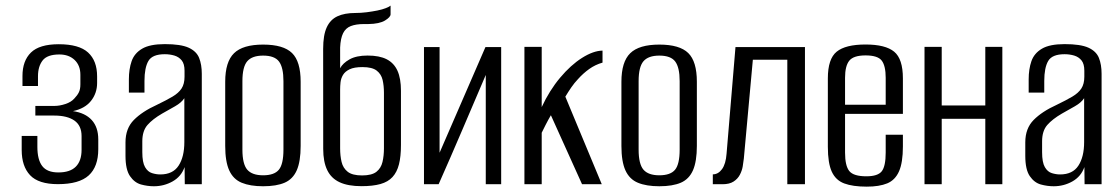

<svg xmlns="http://www.w3.org/2000/svg" viewBox="-20 -664 4034 692"><path d="M188.8 -0.3Q118.7 -0.3 88.4 -32.6Q58.2 -64.8 58.2 -123.4V-174H114.7V-134.5Q114.7 -88.4 132.3 -65.4Q149.9 -42.5 190.3 -42.5Q232.6 -42.5 253.3 -63.4Q274 -84.3 274 -123.9V-173.6Q274 -211.4 248.1 -229.5Q222.3 -247.5 175.4 -247.5H107.4V-282.2H175.6Q194.9 -282.2 215.8 -289.2Q236.7 -296.1 248 -309.1Q259 -320.5 264.3 -331.5Q269.7 -342.5 269.7 -360.1V-394.5Q269.7 -428.2 248.8 -448Q227.9 -467.7 194.1 -467.7Q150.2 -467.7 133.5 -446Q116.9 -424.3 116.9 -389.3V-354.1H61V-390.3Q61 -444.8 91.6 -474.7Q122.2 -504.6 191.7 -504.6Q264.8 -504.6 297.4 -474.8Q330 -445 330 -388.7V-364.9Q330 -328.2 308 -300.4Q286 -272.7 242.9 -263.5Q287.1 -257.1 310.7 -231.3Q334.2 -205.4 334.2 -161.4V-126.3Q334.2 -63.3 299.8 -31.8Q265.3 -0.3 188.8 -0.3Z M534.6 7.3Q511.6 7.3 488.2 0.9Q464.8 -5.6 448.6 -29.1Q432.3 -52.6 432.3 -102.5V-150.8Q432.3 -201.2 462.5 -231.7Q492.6 -262.2 545.9 -286.4Q579.9 -302.8 601.7 -315.7Q623.4 -328.5 634.3 -344.9Q645.1 -361.4 645.1 -387.8V-409.1Q645.1 -433.5 635.1 -446.1Q625 -458.7 608.7 -463.7Q592.4 -468.6 574 -468.6Q529.1 -468.6 514.9 -444.3Q500.7 -420.1 500.7 -372.3V-330.3H444.5V-378Q444.5 -415 454.4 -443.5Q464.3 -472 492.3 -488.5Q520.2 -505 574 -505Q631.3 -505 659.7 -492.2Q688.1 -479.3 697.7 -455.2Q707.3 -431.2 707.3 -398.1V0H646L645.3 -61.8Q633.2 -27.6 602 -10.1Q570.9 7.3 534.6 7.3ZM557.6 -35.3Q603.1 -35.3 623.7 -67Q644.4 -98.6 644.4 -152.1V-310.1Q633.9 -294 610.8 -280.9Q587.8 -267.7 564.3 -254.6Q530.2 -234.8 511.6 -213.6Q492.9 -192.3 492.9 -154.4V-115.5Q492.9 -78.7 502.8 -61.7Q512.7 -44.6 528 -40Q543.2 -35.3 557.6 -35.3Z M928.3 7.3Q881.7 7.3 851.3 -5.3Q820.8 -17.8 806.2 -49.8Q791.7 -81.7 791.7 -138V-369.4Q791.7 -441.2 823.5 -472.2Q855.3 -503.3 928.3 -503.3Q1001.4 -503.3 1032.5 -472.9Q1063.6 -442.6 1063.6 -369.4V-138.2Q1063.6 -82.5 1049.7 -50.5Q1035.8 -18.6 1006.1 -5.6Q976.3 7.3 928.3 7.3ZM928.3 -32.2Q968.4 -32.2 985 -52.2Q1001.6 -72.2 1001.6 -124.8V-371.6Q1001.6 -420.7 985.7 -442.1Q969.8 -463.6 928.3 -463.6Q888.6 -463.6 871.1 -443.2Q853.7 -422.8 853.7 -371.6V-124.8Q853.7 -72.9 871.1 -52.5Q888.6 -32.2 928.3 -32.2Z M1282.9 7Q1234.6 7 1204.2 -7.1Q1173.8 -21.1 1159.4 -50.9Q1144.9 -80.7 1144.9 -127.4L1144.7 -487.9Q1144.7 -537.5 1157.6 -565.4Q1170.5 -593.4 1196.2 -605.3Q1221.9 -617.2 1260.3 -617.2Q1280.3 -617.2 1301.2 -619.8Q1322.1 -622.5 1340.1 -626.1Q1358.1 -629.8 1370.8 -634.8Q1383.5 -639.8 1387.7 -643.8V-612.4Q1387.7 -602.5 1367.8 -590.2Q1347.8 -577.9 1307.2 -577.3H1291.5Q1263.3 -577.3 1244.5 -570.1Q1225.8 -562.9 1216.6 -544.3Q1207.4 -525.8 1205.9 -492.8V-418Q1215.4 -436.3 1239.8 -450Q1264.3 -463.8 1304.9 -463.8Q1347.7 -463.8 1373.9 -450.3Q1400.1 -436.7 1412.6 -409Q1425.1 -381.2 1425.1 -336.9V-141.2Q1425.1 -99.8 1417.9 -71.6Q1410.7 -43.4 1394.6 -25.9Q1378.5 -8.4 1351.1 -0.7Q1323.6 7 1282.9 7ZM1284.9 -31.7Q1320.1 -31.7 1336.8 -44.9Q1353.4 -58.1 1358.6 -80.4Q1363.8 -102.7 1363.8 -129.4V-329.6Q1363.8 -355.1 1359 -375.8Q1354.2 -396.6 1337.8 -409.4Q1321.5 -422.2 1286.3 -422.2Q1256.7 -422.2 1240.2 -414.3Q1223.6 -406.4 1216.1 -393.7Q1208.7 -380.9 1207.3 -367.2Q1205.9 -353.5 1205.9 -341.7V-129.4Q1205.9 -102.7 1211.1 -80.4Q1216.4 -58.1 1233.2 -44.9Q1250 -31.7 1284.9 -31.7Z M1508.1 0V-494.3H1564.3V-113.5L1729.6 -494.3H1786.3V0H1730.8V-393.9Q1688.5 -295 1646.6 -196.9Q1604.8 -98.9 1560.9 0Z M1870.1 0V-495H1932.4V-278.1Q1960.5 -338.4 1998.8 -384Q2037.1 -429.7 2077.8 -455.4Q2118.5 -481.1 2151.6 -481.6V-438.3Q2125.7 -431 2103.9 -415.5Q2082 -399.9 2063.2 -378.9Q2050.1 -365.1 2039 -349Q2028 -332.9 2017.6 -315.6L2148.9 0H2077.8L1965.5 -248.7Q1956 -232.6 1946.4 -213.7Q1936.8 -194.8 1932.4 -185.6V0Z M2356.3 7.3Q2309.7 7.3 2279.3 -5.3Q2248.8 -17.8 2234.2 -49.8Q2219.7 -81.7 2219.7 -138V-369.4Q2219.7 -441.2 2251.5 -472.2Q2283.3 -503.3 2356.3 -503.3Q2429.4 -503.3 2460.5 -472.9Q2491.6 -442.6 2491.6 -369.4V-138.2Q2491.6 -82.5 2477.7 -50.5Q2463.8 -18.6 2434.1 -5.6Q2404.3 7.3 2356.3 7.3ZM2356.3 -32.2Q2396.4 -32.2 2413 -52.2Q2429.6 -72.2 2429.6 -124.8V-371.6Q2429.6 -420.7 2413.7 -442.1Q2397.8 -463.6 2356.3 -463.6Q2316.6 -463.6 2299.1 -443.2Q2281.7 -422.8 2281.7 -371.6V-124.8Q2281.7 -72.9 2299.1 -52.5Q2316.6 -32.2 2356.3 -32.2Z M2549.1 0V-35.6Q2568.5 -35.6 2582.3 -54.4Q2596 -73.2 2598.7 -110.4L2630.8 -494.3H2881.2V0H2817.6V-448.7H2693.4L2660.9 -92.5Q2659.6 -80.2 2656.9 -64.3Q2654.2 -48.5 2646.4 -33.8Q2638.7 -19.2 2623.8 -9.6Q2609 0 2584 0Z M3103.9 8.7Q3053.7 8.7 3022.9 -2.8Q2992.1 -14.3 2977.9 -45.2Q2963.7 -76 2963.7 -135.1V-381.5Q2963.7 -451.8 2995.5 -477.7Q3027.3 -503.6 3099.6 -503.6Q3171.2 -503.6 3202.7 -477.7Q3234.2 -451.8 3234.2 -381.5V-253.7H3025.7V-114.1Q3025.7 -66.5 3041 -47.5Q3056.3 -28.6 3102.5 -28.6Q3143.9 -28.6 3158.1 -46.8Q3172.2 -65.1 3172.2 -114.1V-178.5H3234.2V-136.1Q3234.2 -78.2 3220.3 -46.6Q3206.4 -15 3177.7 -3.1Q3149.1 8.7 3103.9 8.7ZM3025.7 -286.5H3172.2V-383.7Q3172.2 -426.3 3158.1 -445.3Q3143.9 -464.3 3099.6 -464.3Q3056.3 -464.3 3041 -445.3Q3025.7 -426.3 3025.7 -383.7Z M3312.1 0V-495H3374.1V-283.8H3531.2V-495H3592.6V0H3531.2V-235.9H3374.1V0Z M3777.6 7.3Q3754.6 7.3 3731.2 0.9Q3707.8 -5.6 3691.6 -29.1Q3675.3 -52.6 3675.3 -102.5V-150.8Q3675.3 -201.2 3705.5 -231.7Q3735.6 -262.2 3788.9 -286.4Q3822.9 -302.8 3844.7 -315.7Q3866.4 -328.5 3877.3 -344.9Q3888.1 -361.4 3888.1 -387.8V-409.1Q3888.1 -433.5 3878.1 -446.1Q3868 -458.7 3851.7 -463.7Q3835.4 -468.6 3817 -468.6Q3772.1 -468.6 3757.9 -444.3Q3743.7 -420.1 3743.7 -372.3V-330.3H3687.5V-378Q3687.5 -415 3697.4 -443.5Q3707.3 -472 3735.3 -488.5Q3763.2 -505 3817 -505Q3874.3 -505 3902.7 -492.2Q3931.1 -479.3 3940.7 -455.2Q3950.3 -431.2 3950.3 -398.1V0H3889L3888.3 -61.8Q3876.2 -27.6 3845 -10.1Q3813.9 7.3 3777.6 7.3ZM3800.6 -35.3Q3846.1 -35.3 3866.7 -67Q3887.4 -98.6 3887.4 -152.1V-310.1Q3876.9 -294 3853.8 -280.9Q3830.8 -267.7 3807.3 -254.6Q3773.2 -234.8 3754.6 -213.6Q3735.9 -192.3 3735.9 -154.4V-115.5Q3735.9 -78.7 3745.8 -61.7Q3755.7 -44.6 3771 -40Q3786.2 -35.3 3800.6 -35.3Z"/></svg>

Font: Alumni Sans SC Thin
Style: Regular
Weight: 100
Designer: Robert E. Leuschke
Foundry: Robert E. Leuschke
Version: Version 1.018